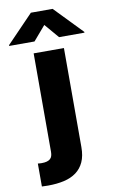

<svg xmlns="http://www.w3.org/2000/svg" viewBox="-179 -828 642 1085"><g transform="rotate(-10 142.0 -285.5)"><path d="M-29.8 71.7Q-24.1 72.4 -18.8 72.8Q-13.5 73.2 -8.5 73.2Q9.6 73.2 21.7 69.8Q33.7 66.4 41.2 59.8Q48.7 53.3 51.8 43.1Q55 33 55 19.2V-545.5H228.7V22.7Q228.7 73.5 212.9 108.1Q197.1 142.8 168 164.2Q138.8 185.7 97.7 195.1Q56.5 204.5 5.3 204.5Q-10.7 204.5 -29.8 203.5ZM-73.9 -610.8V-615.4L79.5 -774.5H204.2L358 -615.4V-610.8H212.4L142 -693.2L71.4 -610.8Z"/></g></svg>

Font: Inter P Extra Bold
Style: Regular
Weight: 800
Designer: Rasmus Andersson
Foundry: rsms
Version: Version 3.018;git-588b23468